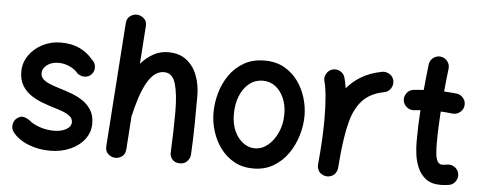

<svg xmlns="http://www.w3.org/2000/svg" viewBox="-51 -863 2614 1047"><g transform="rotate(5 1256.0 -339.0)"><path d="M443.8 -390.1Q429.7 -373 408.2 -371.1Q386.7 -369.1 366.7 -382.8Q346.2 -407.2 316.9 -420.4Q287.6 -433.6 255.9 -433.6Q218.8 -433.6 193.8 -414.6Q168.9 -395.5 168.9 -368.7Q168.9 -348.6 184.6 -335.2Q200.2 -321.8 225.1 -312.3Q250 -302.7 277.3 -294.4Q307.6 -285.6 340.8 -273.2Q374 -260.7 402.8 -241.5Q431.6 -222.2 450 -192.6Q468.3 -163.1 468.3 -119.6Q468.3 -71.8 439.5 -33.7Q410.6 4.4 361.3 26.1Q312 47.9 250.5 47.9Q185.5 47.9 129.9 25.1Q74.2 2.4 43.9 -38.1Q31.7 -57.1 36.4 -79.8Q41 -102.5 59.6 -114.7Q78.1 -127.4 95.2 -122.3Q112.3 -117.2 124 -108.9Q145 -89.4 183.3 -75.9Q221.7 -62.5 263.2 -62.5Q302.2 -62.5 329.6 -77.6Q356.9 -92.8 356.9 -117.2Q356.9 -136.7 341.8 -149.4Q326.7 -162.1 302.7 -171.1Q278.8 -180.2 252 -188Q221.7 -197.3 188 -209.7Q154.3 -222.2 124.8 -242.2Q95.2 -262.2 76.7 -292.7Q58.1 -323.2 58.1 -368.7Q58.1 -417 85.7 -457Q113.3 -497.1 159.2 -521Q205.1 -544.9 259.8 -544.9Q318.8 -544.9 361.6 -524.9Q404.3 -504.9 436 -467.3Q453.6 -452.6 455.8 -429.9Q458 -407.2 443.8 -390.1Z M605.5 55.2Q585 53.2 569.1 38.1Q553.2 22.9 555.2 -3.9L602.5 -680.7Q604.5 -708 622.8 -720.9Q641.1 -733.9 662.1 -732.4Q682.6 -730.5 699 -715.3Q715.3 -700.2 712.9 -672.9L698.7 -467.3Q728.5 -501.5 765.9 -522.5Q803.2 -543.5 848.1 -543.5Q908.2 -543.5 947.5 -513.2Q986.8 -482.9 1006.3 -431.9Q1025.9 -380.9 1025.9 -319.3Q1025.9 -241.7 1024.9 -161.6Q1023.9 -81.5 1019.5 0.5Q1018.6 21 1003.7 37.8Q988.8 54.7 962.9 54.7Q936 54.7 921.6 38.3Q907.2 22 908.2 0.5Q911.1 -61.5 912.6 -115.5Q914.1 -169.4 914.1 -220.7Q914.1 -318.4 897.5 -375.7Q880.9 -433.1 834.5 -433.1Q803.2 -433.1 779.1 -411.9Q754.9 -390.6 736.6 -354.7Q718.3 -318.8 704.3 -275.1Q690.4 -231.4 680.2 -186Q679.7 -182.6 678.2 -179.7L665.5 3.9Q663.6 31.2 645.3 44.2Q627 57.1 605.5 55.2Z M1376 -543.9Q1437 -543.9 1482.4 -518.6Q1527.8 -493.2 1557.9 -451.7Q1587.9 -410.2 1602.8 -360.6Q1617.7 -311 1617.7 -262.7Q1617.7 -209.5 1601.3 -154.8Q1585 -100.1 1553 -54.2Q1521 -8.3 1473.4 19.8Q1425.8 47.9 1362.8 47.9Q1304.7 47.9 1259.8 23.2Q1214.8 -1.5 1184.1 -42.7Q1153.3 -84 1137.5 -134.8Q1121.6 -185.5 1121.6 -237.3Q1121.6 -290 1136.7 -344.2Q1151.9 -398.4 1183.1 -443.6Q1214.4 -488.8 1262.5 -516.4Q1310.5 -543.9 1376 -543.9ZM1376 -433.6Q1333 -433.6 1300.8 -408Q1268.6 -382.3 1250.7 -338.1Q1232.9 -293.9 1232.9 -237.3Q1232.9 -185.5 1250.7 -146.2Q1268.6 -106.9 1298.3 -84.7Q1328.1 -62.5 1362.8 -62.5Q1401.4 -62.5 1434.1 -89.6Q1466.8 -116.7 1487.1 -162.1Q1507.3 -207.5 1507.3 -262.7Q1507.3 -310.5 1490.5 -349.4Q1473.6 -388.2 1444.1 -410.9Q1414.6 -433.6 1376 -433.6Z M1764.2 55.2Q1756.8 54.7 1750 51.8Q1749.5 51.8 1749 51.8Q1748.5 51.3 1748 51.3Q1721.2 40 1715.3 12.2Q1715.3 11.7 1715.3 11.2Q1714.8 10.7 1714.8 10.3Q1713.4 2.4 1714.4 -5.4Q1714.4 -7.8 1714.8 -9.8Q1716.3 -25.9 1717.5 -42Q1718.8 -58.1 1720.2 -74.7Q1723.6 -117.2 1725.6 -165Q1727.5 -212.9 1727.5 -259.8Q1727.5 -321.8 1722.7 -376.2Q1717.8 -430.7 1709.5 -458.5Q1703.1 -480 1714.4 -500.5Q1725.6 -521 1747.1 -527.3Q1768.6 -533.7 1789.1 -522.7Q1809.6 -511.7 1815.9 -490.2Q1823.2 -464.8 1828.1 -431.6Q1860.4 -470.7 1906.7 -498.3Q1953.1 -525.9 2018.1 -538.6Q2040.5 -542.5 2060.1 -529.8Q2079.6 -517.1 2083.5 -494.6Q2087.4 -472.2 2074.7 -452.6Q2062 -433.1 2039.6 -429.2Q1961.9 -414.1 1920.4 -367.9Q1878.9 -321.8 1860.1 -247.3Q1841.3 -172.9 1831.5 -72.3Q1828.6 -30.3 1824.7 5.4Q1824.2 12.7 1821.3 19.5Q1821.3 20 1821.3 20.5Q1820.8 21 1820.8 21.5Q1809.6 48.3 1781.7 54.2Q1781.2 54.2 1780.8 54.2Q1780.3 54.7 1779.8 54.7Q1772 56.2 1764.2 55.2Z M2481.9 -393.6Q2479 -371.1 2460.7 -356.9Q2442.4 -342.8 2419.9 -345.2Q2389.6 -349.1 2355.5 -350.6Q2352.5 -306.6 2350.8 -262.2Q2349.1 -217.8 2349.1 -173.3Q2349.1 -146 2351.6 -120.4Q2354 -94.7 2362.5 -78.6Q2371.1 -62.5 2389.2 -62.5Q2400.9 -62.5 2415.5 -65.4Q2438 -69.3 2457 -56.2Q2476.1 -43 2480 -21Q2483.9 1.5 2470.9 20.8Q2458 40 2435.5 43.9Q2423.3 45.9 2411.6 46.9Q2399.9 47.9 2389.2 47.9Q2338.4 47.9 2308.3 24.7Q2278.3 1.5 2263.2 -33.9Q2248 -69.3 2243.4 -106.9Q2238.8 -144.5 2238.8 -173.3Q2238.8 -217.8 2240.2 -261.5Q2241.7 -305.2 2244.6 -348.6Q2227.5 -347.2 2211.4 -345.2Q2189 -342.8 2170.7 -356.9Q2152.3 -371.1 2149.4 -393.6Q2147 -416.5 2161.1 -434.6Q2175.3 -452.6 2197.8 -455.6Q2225.1 -458.5 2252.9 -460Q2256.3 -495.1 2260 -530.3Q2263.7 -565.4 2267.6 -600.1Q2270.5 -623 2288.6 -637.2Q2306.6 -651.4 2329.1 -648.9Q2352.1 -646 2366.2 -627.9Q2380.4 -609.9 2377.9 -587.4Q2374 -555.7 2370.6 -524.2Q2367.2 -492.7 2364.3 -460.9Q2400.9 -459.5 2434.1 -455.6Q2456.5 -452.6 2470.7 -434.3Q2484.9 -416 2481.9 -393.6Z"/></g></svg>

Font: Mikhak SemiBold
Style: Regular
Weight: 600
Designer: Amin Abedi
Version: Version 3.3